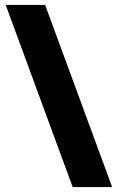

<svg xmlns="http://www.w3.org/2000/svg" viewBox="-20 -744 476 774"><path d="M162 -724 432 10H273L3 -724Z"/></svg>

Font: Noto Sans Gujarati SemiCondensed Black
Style: Regular
Weight: 900
Width: 4
Designer: Jelle Bosma - Monotype Design Team, Universal Thirst
Foundry: Monotype Imaging Inc.
Version: Version 2.106; ttfautohint (v1.8.4.7-5d5b)